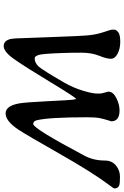

<svg xmlns="http://www.w3.org/2000/svg" viewBox="169 -880 686 1064"><g transform="rotate(90 512.0 -348.0)"><path d="M869.6 -586.4Q869.6 -624.5 896.7 -647.2Q923.8 -669.9 959.5 -669.9Q995.1 -669.9 1006.3 -666Q1024.4 -659.7 1024.4 -638.7Q1024.4 -635.3 1005.9 -610.8Q936.5 -519 831.1 -333.3Q725.6 -147.5 696.8 -104.5Q650.4 -36.1 608.4 -36.1Q565.9 -36.1 552.7 -113.3Q546.9 -147.5 540.8 -270.3Q534.7 -393.1 532.7 -407.7L528.8 -427.2Q521.5 -427.2 433.8 -282.2Q346.2 -137.2 306.2 -81.3Q266.1 -25.4 235.6 -25.4Q205.1 -25.4 195.8 -64.5L192.9 -90.8Q191.9 -104.5 185.8 -281.5Q179.7 -458.5 175 -500.7Q170.4 -543 157.5 -580.8Q144.5 -618.7 144.5 -624.5V-638.7Q144.5 -649.4 158.7 -660.4Q172.9 -671.4 211.4 -671.4Q250 -671.4 277.8 -656.7Q305.7 -642.1 305.7 -618.9Q305.7 -595.7 288.8 -554.2Q272 -512.7 272 -456.1Q272 -345.7 278.8 -256.8Q283.2 -197.3 303.7 -197.3Q328.6 -197.3 348.4 -219Q368.2 -240.7 437.5 -360.4Q466.3 -410.6 482.4 -463.9Q498.5 -517.1 498.5 -543L498 -565.9L487.8 -605.5Q487.8 -631.8 523.2 -649.7Q558.6 -667.5 591.8 -667.5Q652.3 -667.5 652.3 -621.1L647 -605Q638.7 -578.6 634.3 -556.2Q629.9 -533.7 629.9 -486.8Q629.9 -279.8 646 -210.4Q650.9 -189 667 -189Q692.4 -189 843.8 -475.1Q869.6 -523.9 869.6 -586.4Z"/></g></svg>

Font: Averia Serif Libre Light
Style: Italic
Weight: 300
Italic angle: -8.5°
Version: Version 1.002